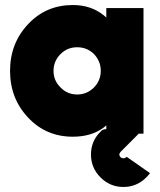

<svg xmlns="http://www.w3.org/2000/svg" viewBox="-20 -532 636 764"><path d="M577 157 484 92Q483 93 482.5 93.5Q482 94 482 94Q477 98 471 98Q465 98 460 94Q455 89 455 83Q455 80 456.5 77Q458 74 460 72L550 -18H398Q392 -17 387.5 -14.5Q383 -12 380 -8Q342 29 342 83Q342 136 380 174Q418 212 471 212Q524 212 562 174Q566 170 569.5 166Q573 162 577 157ZM403 -500V-462Q401 -464 398.5 -466.5Q396 -469 393 -471Q342 -512 270 -512Q163 -512 92 -436Q20 -360 20 -250Q20 -140 92 -64Q163 12 270 12Q343 12 392 -24Q395 -26 397.5 -28.5Q400 -31 403 -33V0H551V-500ZM287 -344Q326 -344 354 -317Q367 -303 374 -286.5Q381 -270 381 -250Q381 -231 374 -214Q367 -197 354 -184Q326 -156 287 -156Q248 -156 221 -184Q193 -211 193 -250Q193 -289 221 -317Q248 -344 287 -344Z"/></svg>

Font: Unageo
Style: Black
Weight: 900
Designer: Richard Sepsi
Foundry: Richard Sepsi
Version: Version 2.000